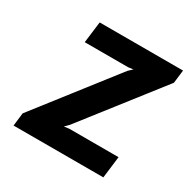

<svg xmlns="http://www.w3.org/2000/svg" viewBox="-123 -634 743 750"><g transform="rotate(30 248.0 -258.5)"><path d="M30 0 37 -59 308 -407 326 -424 304 -421H108L120 -517H496L489 -458L219 -112L202 -95L225 -98H447L435 0Z"/></g></svg>

Font: Expletus Sans
Style: Bold Italic
Weight: 700
Italic angle: -7°
Version: Version 7.500